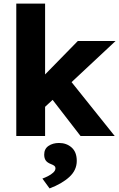

<svg xmlns="http://www.w3.org/2000/svg" viewBox="-20 -760 667 1073"><path d="M71 0V-740H232V-344L415 -531H626L380 -301L621 0H430L274 -202L232 -163V0ZM257 293 217 238Q231 233 248 224.5Q265 216 277.5 204.5Q290 193 290 180Q290 172 284 167Q278 162 265 157Q244 149 235.5 136.5Q227 124 227 104Q227 72 251 55.5Q275 39 310 39Q352 39 380.5 64.5Q409 90 409 139Q409 191 367.5 229Q326 267 257 293Z"/></svg>

Font: Readex Pro
Style: Bold
Weight: 700
Designer: Bonnie Shaver-Troup, Thomas Jockin
Foundry: Lexend
Version: Version 1.203; ttfautohint (v1.8.3)